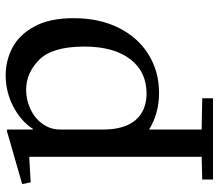

<svg xmlns="http://www.w3.org/2000/svg" viewBox="-67 -503 770 676"><g transform="rotate(-90 318.0 -165.0)"><path d="M196 -526 200 -524V-434H202Q229 -476 280.5 -503Q332 -530 391 -530Q443 -530 488.5 -506Q534 -482 563 -428.5Q592 -375 592 -291Q592 -200 558 -132Q524 -64 464 -27Q404 10 329 10Q257 10 200 -25V160L310 162V200H24V162L104 160V-445L102 -447L14 -442L8 -472ZM327 -34Q404 -34 448 -92Q492 -150 492 -253Q492 -366 445.5 -412Q399 -458 340 -458Q305 -458 272.5 -443Q240 -428 220 -400.5Q200 -373 200 -338V-187Q200 -111 233.5 -72.5Q267 -34 327 -34Z"/></g></svg>

Font: Minipax
Style: Regular
Weight: 400
Designer: Raphaël Ronot, Igor Stepanchenko (Cyrillic)
Foundry: steppetype
Version: Version 1.002